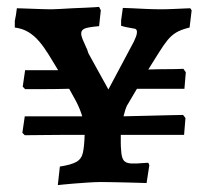

<svg xmlns="http://www.w3.org/2000/svg" viewBox="-20 -529 603 558"><path d="M148 9 154 -45Q187 -50 202 -58.5Q217 -67 221 -85.5Q225 -104 226 -137Q192 -137 159.5 -137Q127 -137 99.5 -136.5Q72 -136 52 -136L45 -143L52 -191H219Q216 -201 212 -211Q208 -221 202 -233L181 -271Q142 -270 108.5 -270Q75 -270 53 -270L46 -277L53 -325H149Q134 -350 121 -371Q108 -392 94 -408.5Q80 -425 63 -435.5Q46 -446 23 -449Q23 -454 23 -458.5Q23 -463 23 -468Q25 -477 26.5 -486.5Q28 -496 29 -505Q29 -505 46.5 -504.5Q64 -504 88 -503Q112 -502 131 -502Q139 -502 155.5 -503Q172 -504 190.5 -505Q209 -506 226.5 -506.5Q244 -507 255.5 -508Q267 -509 268 -509L273 -499L268 -453Q234 -450 225 -445.5Q216 -441 216 -432Q216 -425 220 -415Q224 -405 231 -390Q233 -387 234 -383Q235 -379 237 -374L295 -269L369 -408Q372 -415 375 -422Q378 -429 378 -436Q378 -444 372 -445.5Q366 -447 355.5 -448.5Q345 -450 332 -454Q332 -458 332 -462.5Q332 -467 332 -470L337 -506Q345 -506 364 -505Q383 -504 405.5 -503Q428 -502 447 -502Q466 -502 486 -503Q506 -504 519.5 -504.5Q533 -505 533 -505L537 -499L531 -449Q506 -443 492 -434.5Q478 -426 467 -412.5Q456 -399 441 -375L411 -327Q441 -328 467.5 -328Q494 -328 513 -329L520 -319L516 -271H378L349 -222Q346 -216 343.5 -207.5Q341 -199 339 -191Q373 -192 405 -192.5Q437 -193 464.5 -194Q492 -195 512 -195L519 -186L515 -137H331Q331 -126 331 -114.5Q331 -103 332 -93Q333 -72 339 -63.5Q345 -55 360 -54Q365 -54 369.5 -54Q374 -54 379 -54Q392 -55 401.5 -55.5Q411 -56 411 -56L414 -49L406 3Q406 3 391.5 2.5Q377 2 355.5 1.5Q334 1 311.5 0.5Q289 0 274 0Q257 0 235.5 1.5Q214 3 194.5 4.5Q175 6 161.5 7.5Q148 9 148 9Z"/></svg>

Font: Alegreya SemiBold
Style: Regular
Weight: 600
Designer: Juan Pablo del Peral
Foundry: Huerta Tipografica
Version: Version 2.009